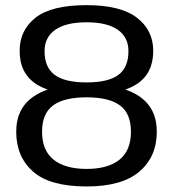

<svg xmlns="http://www.w3.org/2000/svg" viewBox="-20 -700 662 728"><path d="M308.5 7Q169.5 7 105.5 -49.2Q41.5 -105.5 41.5 -200.5Q41.5 -290.5 109.5 -335.5Q132 -350.5 161 -360.5Q136.5 -369 117.5 -381Q54.5 -422 54.5 -507Q54.5 -585.5 114.8 -633Q175 -680.5 308.5 -680.5Q437 -680.5 499 -633Q561 -585.5 561 -507Q561 -422 499 -381.5Q480 -369 455.5 -360.5Q484.5 -350.5 507 -335.5Q574.5 -290.5 574.5 -200.5Q574.5 -105.5 508.2 -49.2Q442 7 308.5 7ZM308.5 -59.5Q389.5 -59.5 433 -94.5Q476.5 -129.5 476.5 -200.5Q476.5 -269.5 435 -300.2Q393.5 -331 308.5 -331Q223 -331 181.2 -300.2Q139.5 -269.5 139.5 -200.5Q139.5 -129.5 183.2 -94.5Q227 -59.5 308.5 -59.5ZM308.5 -387.5Q390.5 -387.5 428.8 -416Q467 -444.5 467 -506Q467 -559 426.5 -587.2Q386 -615.5 308.5 -615.5Q230.5 -615.5 189.8 -587.2Q149 -559 149 -506Q149 -444.5 187.5 -416Q226 -387.5 308.5 -387.5Z"/></svg>

Font: Anybody ExtraExpanded
Style: Regular
Weight: 400
Width: 8
Designer: Tyler Finck
Foundry: Etcetera Type Company
Version: Version 1.010; ttfautohint (v1.8.3) -l 8 -r 50 -G 200 -x 14 